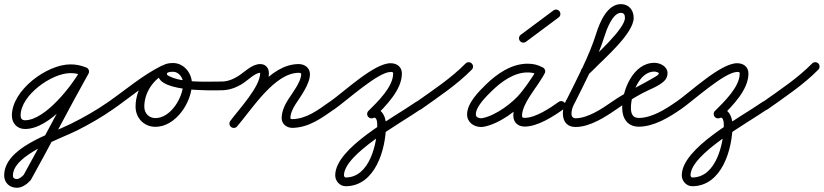

<svg xmlns="http://www.w3.org/2000/svg" viewBox="-65 -584 3960 923"><path d="M346.5 -260.6C321.8 -270.1 300.2 -274.5 273.3 -274.5C160.7 -274.5 -7.9 -150.7 -7.9 -28.8C-7.9 8.5 17.1 36.1 55.4 36.1C175.6 36.1 310.4 -136.2 360.5 -230.1C366 -240.3 362.1 -253.1 351.9 -258.5C341.7 -264 328.9 -260.1 323.5 -249.9C283.2 -174.4 152.3 -5.9 55.4 -5.9C40.4 -5.9 34.1 -14.4 34.1 -28.8C34.1 -126.7 183.9 -232.5 273.3 -232.5C295.1 -232.5 311.7 -229 331.5 -221.4C342.3 -217.2 354.4 -222.6 358.6 -233.5C362.8 -244.3 357.4 -256.4 346.5 -260.6ZM352.3 -258.3C342.2 -264 329.4 -260.4 323.7 -250.3C229.1 -82.1 141.7 90.2 47.7 258.8C47.6 258.9 48.4 257.8 49.1 256.8C49.8 255.8 50.6 254.8 50.5 254.8C42.7 263.4 28.5 276.7 16 276.7C4.8 276.7 -2.9 271.6 -2.9 259.8C-2.9 158.9 227.5 82.7 305.7 43.1C366 12.6 424.7 -21 480 -59.8C489.5 -66.5 491.9 -79.5 485.2 -89C478.5 -98.5 465.5 -100.9 456 -94.2C398.1 -53.7 336.5 -19 273.3 12.4C174.7 61.3 -44.9 126.3 -44.9 259.8C-44.9 295 -18.1 318.7 16 318.7C41.6 318.7 64.9 301.3 81.5 283.2C81.6 283.1 82.3 282.1 82.9 281.2C83.6 280.3 84.3 279.3 84.3 279.2C178.4 110.7 265.7 -61.6 360.3 -229.7C366 -239.8 362.4 -252.6 352.3 -258.3Z M450.8 -65C457.4 -55.5 470.5 -53.1 480 -59.8C561.4 -116.5 642.7 -187.2 731.6 -230.6C742 -235.7 746.3 -248.3 741.2 -258.7C736.1 -269.1 723.6 -273.4 713.2 -268.3C622.1 -223.9 539.2 -152.3 456 -94.2C446.5 -87.6 444.1 -74.5 450.8 -65ZM713.5 -268.5C638.5 -233.8 586.7 -153.9 586.7 -71.2C586.7 -16.8 627.3 25.7 682.2 25.7C780.3 25.7 857.6 -93.2 857.6 -182.5C857.6 -232.4 818.9 -281 767 -281C739.7 -281 708.3 -274 698.2 -244.9C698.2 -244.9 698.2 -245 698.2 -245C698.2 -245 698.2 -245.1 698.2 -245.1C660.3 -138.8 952.3 -150 999 -150C1010.6 -150 1020 -159.4 1020 -171C1020 -182.6 1010.6 -192 999 -192C929 -192.1 810.6 -184.4 747 -218.7C741.9 -221.4 735.5 -224.5 737.8 -230.9C737.8 -230.9 737.8 -231 737.8 -231C737.8 -231 737.8 -231.1 737.8 -231.1C740.5 -238.7 760.6 -239 767 -239C795.4 -239 815.6 -209.2 815.6 -182.5C815.6 -116.8 756.3 -16.3 682.2 -16.3C650.5 -16.3 628.7 -39.9 628.7 -71.2C628.7 -137.6 671 -202.5 731.2 -230.4C741.7 -235.3 746.3 -247.8 741.4 -258.3C736.5 -268.8 724.1 -273.4 713.5 -268.5Z M999 -150C1037 -150 1071.7 -163 1103.3 -183.3C1125.3 -197.4 1161.4 -234 1186 -234C1188.6 -234 1185.7 -239.7 1185.7 -232.5C1185.7 -166.7 1085.3 -61 1042.1 -2.5C1035.2 6.9 1037.2 20 1046.5 26.9C1055.9 33.8 1069 31.8 1075.9 22.5C1127.7 -47.8 1227.7 -145.3 1227.7 -232.5C1227.7 -257.6 1211.9 -276 1186 -276C1146.4 -276 1112.6 -239.2 1080.7 -218.6C1055.8 -202.7 1028.9 -192 999 -192C987.4 -192 978 -182.6 978 -171C978 -159.4 987.4 -150 999 -150ZM1045.3 25.9C1054.1 33.5 1067.4 32.5 1074.9 23.7C1147.3 -60.8 1255.5 -234 1371.2 -234C1375.8 -234 1383 -233.4 1383 -227.5C1383 -191.4 1338.6 -133.8 1319.8 -104.8C1303.3 -79.3 1289 -46.8 1289 -16C1289 -16 1289 -16 1289 -16C1289 -16 1289 -16 1289 -16C1289 13.3 1314.6 31.4 1342.1 30.7C1420.5 28.8 1481.7 -16.5 1543.1 -59.8C1552.6 -66.5 1554.8 -79.6 1548.2 -89.1C1541.5 -98.6 1528.4 -100.8 1518.9 -94.2C1465.2 -56.3 1409.8 -12.9 1341.1 -11.3C1338.1 -11.2 1331 -11.9 1331 -16C1331 -16 1331 -16 1331 -16C1331 -16 1331 -16 1331 -16C1331 -38.5 1343.2 -63.5 1355.1 -81.9C1379.9 -120.3 1425 -179.9 1425 -227.5C1425 -257.9 1399.7 -276 1371.2 -276C1230.3 -276 1127 -101.6 1043.1 -3.7C1035.5 5.1 1036.5 18.4 1045.3 25.9Z M1512.8 -63.6C1519.5 -54.1 1532.5 -51.8 1542 -58.5C1602.7 -101 1752.8 -238.1 1812.8 -238.1C1820 -238.1 1825 -238.3 1825 -230.5C1825 -165.7 1749.4 -94.1 1706.2 -50.8C1697.9 -42.6 1697.9 -29.4 1706.2 -21.2C1714.4 -12.9 1727.6 -12.9 1735.8 -21.2C1788.6 -73.9 1867 -151.1 1867 -230.5C1867 -262.6 1843.2 -280.1 1812.8 -280.1C1733 -280.1 1590.8 -143.9 1518 -92.9C1508.5 -86.2 1506.1 -73.1 1512.8 -63.6ZM1701.9 -27.2C1706.8 -16.7 1719.2 -12.1 1729.8 -16.9C1747 -24.9 1748.6 7 1748.6 16.6C1748.6 105 1712.3 269.2 1596.7 269.2C1592.1 269.2 1588.5 263.1 1588.5 259.1C1588.5 156.1 1863.3 7.2 1959 -59.8C1968.5 -66.5 1970.9 -79.5 1964.2 -89C1957.5 -98.5 1944.5 -100.9 1935 -94.2C1824.1 -16.6 1546.5 126.9 1546.5 259.1C1546.5 286.3 1568.8 311.2 1596.7 311.2C1739.8 311.2 1790.6 131.1 1790.6 16.6C1790.6 -27 1763.5 -78.7 1712.2 -55.1C1701.7 -50.2 1697.1 -37.8 1701.9 -27.2Z M1929.9 -63.5C1936.6 -54 1949.7 -51.8 1959.2 -58.5C2042.4 -117.7 2131.3 -176.4 2203 -249.3C2211.1 -257.5 2211 -270.8 2202.7 -279C2194.5 -287.1 2181.2 -287 2173 -278.7C2103.1 -207.6 2016 -150.4 1934.8 -92.8C1925.4 -86.1 1923.2 -73 1929.9 -63.5Z M2544.7 -259.6C2520.1 -272.4 2499.6 -277.8 2471.3 -277.8C2394.2 -277.8 2324.5 -229.8 2271.4 -178C2236 -143.6 2180.4 -87.9 2180.4 -34.1C2180.4 3.6 2212.4 26.5 2247.8 26.5C2251.4 26.5 2254.9 26.3 2258.5 25.7C2333.3 13.2 2428.2 -56.1 2473.5 -114.1C2502.8 -151.4 2529.6 -188.4 2552.4 -229.9C2559 -241.8 2552.7 -252.8 2543.2 -257.7C2533.7 -262.6 2521.1 -261.5 2515.1 -249.2C2512 -242.7 2508.5 -236.7 2504.5 -230.6C2504.5 -230.6 2504.4 -230.4 2504.3 -230.2C2504.1 -230 2504 -229.8 2504 -229.8C2500.7 -224.3 2497.1 -219 2493.5 -213.6C2493.5 -213.6 2493.5 -213.6 2493.5 -213.6C2493.5 -213.5 2493.4 -213.5 2493.4 -213.5C2477.3 -188.9 2459.8 -165.1 2444.2 -140.1C2444.2 -140.1 2444.2 -140.2 2444.3 -140.2C2444.3 -140.3 2444.3 -140.4 2444.3 -140.4C2424.5 -109.4 2402.6 -66 2402.6 -28.9C2402.6 4.3 2424.7 24.5 2457.5 24.5C2520 24.5 2595.4 -24.5 2645.2 -59.9C2654.6 -66.6 2656.8 -79.7 2650.1 -89.2C2643.4 -98.6 2630.3 -100.8 2620.8 -94.1C2579.3 -64.6 2509.7 -17.5 2457.5 -17.5C2447.6 -17.5 2444.6 -18.9 2444.6 -28.9C2444.6 -57.3 2464.5 -94 2479.7 -117.6C2479.7 -117.6 2479.7 -117.7 2479.7 -117.8C2479.8 -117.8 2479.8 -117.9 2479.8 -117.9C2495.2 -142.5 2512.6 -166.1 2528.6 -190.5C2528.6 -190.5 2528.5 -190.5 2528.5 -190.4C2528.5 -190.4 2528.5 -190.4 2528.5 -190.4C2532.4 -196.2 2536.4 -202.1 2540 -208.2C2540 -208.2 2539.9 -208 2539.7 -207.8C2539.6 -207.6 2539.5 -207.3 2539.5 -207.4C2544.5 -214.9 2548.9 -222.6 2552.9 -230.8C2558.9 -243.1 2552.8 -253.9 2543.7 -258.6C2534.5 -263.4 2522.2 -262.1 2515.6 -250.1C2493.9 -210.7 2468.3 -175.5 2440.5 -139.9C2401.7 -90.3 2315.8 -26.4 2251.5 -15.7C2250.3 -15.5 2249 -15.5 2247.8 -15.5C2235.9 -15.5 2222.4 -20.4 2222.4 -34.1C2222.4 -72.9 2275.8 -123.7 2300.6 -148C2345.4 -191.5 2405.8 -235.8 2471.3 -235.8C2493 -235.8 2506.9 -231.9 2525.3 -222.4C2535.6 -217 2548.3 -221 2553.6 -231.3C2559 -241.6 2555 -254.3 2544.7 -259.6Z M2463.5 -383.2C2515.9 -422.2 2568.2 -461.2 2620.5 -500.2C2629.8 -507.1 2631.8 -520.2 2624.8 -529.5C2617.9 -538.8 2604.8 -540.8 2595.5 -533.8C2543.1 -494.8 2490.8 -455.8 2438.5 -416.8C2429.2 -409.9 2427.2 -396.8 2434.2 -387.5C2441.1 -378.2 2454.2 -376.2 2463.5 -383.2Z M2762.4 -224.7C2771.1 -232.9 2779.8 -240.9 2788.1 -249.4C2839.8 -302.8 2981.3 -423.6 2981.3 -498C2981.3 -535 2958.5 -564.2 2920 -564.2C2853.1 -564.2 2817.3 -474.3 2801 -422.3C2767 -313.9 2710.5 -208.9 2660.2 -107.3C2660.2 -107.3 2660.4 -107.8 2660.7 -108.3C2661 -108.7 2661.3 -109.2 2661.2 -109.2C2631.9 -62.8 2625.9 26.5 2702 26.5C2770.6 26.5 2845.6 -21.7 2900 -59.8C2909.5 -66.5 2911.9 -79.5 2905.2 -89C2898.5 -98.5 2885.5 -100.9 2876 -94.2C2829.5 -61.7 2760.7 -15.5 2702 -15.5C2667.6 -15.5 2686.2 -70.1 2696.8 -86.8C2696.8 -86.8 2697 -87.3 2697.3 -87.7C2697.5 -88.2 2697.8 -88.7 2697.8 -88.7C2749.1 -192.3 2806.4 -299.2 2841 -409.7C2850.2 -439 2879 -522.2 2920 -522.2C2935 -522.2 2939.3 -511.7 2939.3 -498C2939.3 -445.6 2799.1 -321.2 2757.9 -278.6C2750.1 -270.5 2741.7 -263 2733.6 -255.3C2725.1 -247.3 2724.8 -234 2732.7 -225.6C2740.7 -217.1 2754 -216.8 2762.4 -224.7Z M2900 -59.8C2940.2 -87.8 2981.7 -113.7 3024.9 -136.9C3056.7 -153.9 3103.1 -169.5 3128.6 -195.2C3138.6 -205.2 3144 -217.7 3144 -232C3144 -264.1 3109.3 -282 3081 -282C2979.7 -282 2926 -151.9 2926 -66C2926 -15.5 2951.1 25 3006 25C3077.9 25 3152.5 -20 3209.1 -59.8C3218.6 -66.5 3220.8 -79.6 3214.2 -89.1C3207.5 -98.6 3194.4 -100.8 3184.9 -94.2C3136.2 -59.9 3068.3 -17 3006 -17C2975.2 -17 2968 -38.9 2968 -66C2968 -126.8 3006 -240 3081 -240C3085.3 -240 3102 -236 3102 -232C3102 -224.4 3092.6 -219.6 3087.1 -216.3C3016.7 -174 2944.3 -141.9 2876 -94.2C2866.5 -87.6 2864.1 -74.5 2870.8 -65C2877.4 -55.5 2890.5 -53.1 2900 -59.8Z M3178.8 -63.6C3185.5 -54.1 3198.5 -51.8 3208 -58.5C3268.7 -101 3418.8 -238.1 3478.8 -238.1C3486 -238.1 3491 -238.3 3491 -230.5C3491 -165.7 3415.4 -94.1 3372.2 -50.8C3363.9 -42.6 3363.9 -29.4 3372.2 -21.2C3380.4 -12.9 3393.6 -12.9 3401.8 -21.2C3454.6 -73.9 3533 -151.1 3533 -230.5C3533 -262.6 3509.2 -280.1 3478.8 -280.1C3399 -280.1 3256.8 -143.9 3184 -92.9C3174.5 -86.2 3172.1 -73.1 3178.8 -63.6ZM3367.9 -27.2C3372.8 -16.7 3385.2 -12.1 3395.8 -16.9C3413 -24.9 3414.6 7 3414.6 16.6C3414.6 105 3378.3 269.2 3262.7 269.2C3258.1 269.2 3254.5 263.1 3254.5 259.1C3254.5 156.1 3529.3 7.2 3625 -59.8C3634.5 -66.5 3636.9 -79.5 3630.2 -89C3623.5 -98.5 3610.5 -100.9 3601 -94.2C3490.1 -16.6 3212.5 126.9 3212.5 259.1C3212.5 286.3 3234.8 311.2 3262.7 311.2C3405.8 311.2 3456.6 131.1 3456.6 16.6C3456.6 -27 3429.5 -78.7 3378.2 -55.1C3367.7 -50.2 3363.1 -37.8 3367.9 -27.2Z M3595.9 -63.5C3602.6 -54 3615.7 -51.8 3625.2 -58.5C3708.4 -117.7 3797.3 -176.4 3869 -249.3C3877.1 -257.5 3877 -270.8 3868.7 -279C3860.5 -287.1 3847.2 -287 3839 -278.7C3769.1 -207.6 3682 -150.4 3600.8 -92.8C3591.4 -86.1 3589.2 -73 3595.9 -63.5Z"/></svg>

Font: FRB American Cursive Guidelines Arrows Medium
Style: Italic
Weight: 500
Italic angle: -25°
Version: Version 2.0;Modular Font Editor K font №1